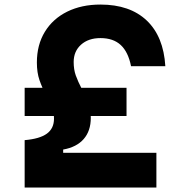

<svg xmlns="http://www.w3.org/2000/svg" viewBox="-20 -839 790 859"><path d="M221.6 -308.3Q221.6 -331.5 214.1 -352.2Q206.6 -372.9 189.9 -404.7Q168.3 -446.7 156.7 -480.4Q145 -514.1 145 -559.5Q145 -638.4 180.8 -696.9Q216.6 -755.3 280.9 -787Q345.1 -818.6 429.3 -818.6Q561.2 -818.6 636.5 -747.2Q711.7 -675.7 719.7 -542.9H566.3Q553.7 -606.4 520.3 -637.5Q486.8 -668.6 429.3 -668.6Q375.5 -668.6 342.5 -639Q309.6 -609.4 309.6 -561.5Q309.6 -528.2 318.9 -501.8Q328.2 -475.5 347.5 -438.1Q366.9 -400.3 376.5 -373.3Q386.2 -346.2 386.2 -311.8Q386.2 -253.2 354.4 -216.9Q322.7 -180.6 262.6 -169.9V-155.3H679.7V0H90.3V-212Q157.6 -217.7 189.6 -241Q221.6 -264.2 221.6 -308.3ZM90.3 -446.2H546.1V-320H90.3Z"/></svg>

Font: Martian Mono VF sWd Rg
Style: Regular
Weight: 400
Width: 6
Monospace: yes
Designer: Roman Shamin
Foundry: Evil Martians
Version: Version 1.100